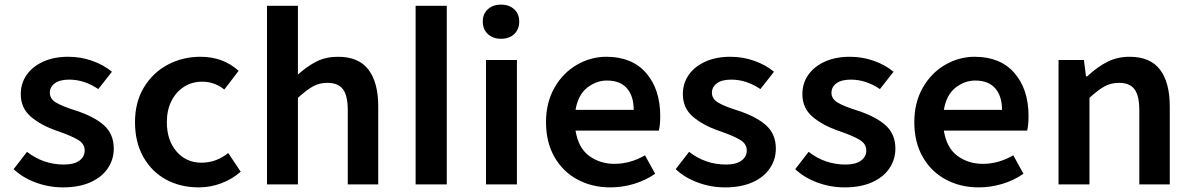

<svg xmlns="http://www.w3.org/2000/svg" viewBox="-20 -799 5170 832"><path d="M39 -66 97 -141Q168 -86 257 -86Q301 -86 324 -103Q347 -120 347 -147Q347 -176 317.5 -193.5Q288 -211 227 -232Q157 -256 113.5 -293.5Q70 -331 70 -391Q70 -438 95.5 -474.5Q121 -511 167.5 -532Q214 -553 276 -553Q330 -553 379.5 -535.5Q429 -518 465 -488L406 -413Q345 -454 280 -454Q239 -454 217.5 -438Q196 -422 196 -397Q196 -371 222 -355Q248 -339 308 -320Q386 -295 429.5 -257Q473 -219 473 -155Q473 -108 447 -69.5Q421 -31 371.5 -9Q322 13 253 13Q192 13 135 -8Q78 -29 39 -66Z M565 -270Q565 -357 604 -421Q643 -485 707.5 -519Q772 -553 849 -553Q947 -553 1014 -492L952 -411Q910 -445 856 -445Q812 -445 777.5 -423Q743 -401 723 -361.5Q703 -322 703 -270Q703 -191 745 -142.5Q787 -94 853 -94Q917 -94 969 -136L1023 -55Q987 -23 939.5 -5Q892 13 841 13Q762 13 699.5 -21Q637 -55 601 -119Q565 -183 565 -270Z M1137 -774H1271V-476Q1314 -514 1353.5 -533.5Q1393 -553 1445 -553Q1534 -553 1576.5 -497.5Q1619 -442 1619 -338V0H1487V-321Q1487 -385 1466 -412.5Q1445 -440 1399 -440Q1364 -440 1336 -424.5Q1308 -409 1271 -375V0H1137Z M1781 -774H1916V0H1781Z M2086 -539H2220V0H2086ZM2072 -706Q2072 -739 2094 -759Q2116 -779 2151 -779Q2186 -779 2208 -759Q2230 -739 2230 -706Q2230 -672 2208.5 -651.5Q2187 -631 2151 -631Q2116 -631 2094 -651.5Q2072 -672 2072 -706Z M2346 -270Q2346 -354 2382.5 -418.5Q2419 -483 2479.5 -518Q2540 -553 2607 -553Q2719 -553 2780 -482.5Q2841 -412 2841 -296Q2841 -257 2835 -233H2474Q2486 -158 2533 -123.5Q2580 -89 2643 -89Q2711 -89 2775 -126L2819 -46Q2777 -17 2727 -2Q2677 13 2625 13Q2546 13 2482.5 -21Q2419 -55 2382.5 -119Q2346 -183 2346 -270ZM2726 -323Q2726 -383 2696.5 -416.5Q2667 -450 2610 -450Q2564 -450 2524.5 -419Q2485 -388 2474 -323Z M2908 -66 2966 -141Q3037 -86 3126 -86Q3170 -86 3193 -103Q3216 -120 3216 -147Q3216 -176 3186.5 -193.5Q3157 -211 3096 -232Q3026 -256 2982.5 -293.5Q2939 -331 2939 -391Q2939 -438 2964.5 -474.5Q2990 -511 3036.5 -532Q3083 -553 3145 -553Q3199 -553 3248.5 -535.5Q3298 -518 3334 -488L3275 -413Q3214 -454 3149 -454Q3108 -454 3086.5 -438Q3065 -422 3065 -397Q3065 -371 3091 -355Q3117 -339 3177 -320Q3255 -295 3298.5 -257Q3342 -219 3342 -155Q3342 -108 3316 -69.5Q3290 -31 3240.5 -9Q3191 13 3122 13Q3061 13 3004 -8Q2947 -29 2908 -66Z M3426 -66 3484 -141Q3555 -86 3644 -86Q3688 -86 3711 -103Q3734 -120 3734 -147Q3734 -176 3704.5 -193.5Q3675 -211 3614 -232Q3544 -256 3500.5 -293.5Q3457 -331 3457 -391Q3457 -438 3482.5 -474.5Q3508 -511 3554.5 -532Q3601 -553 3663 -553Q3717 -553 3766.5 -535.5Q3816 -518 3852 -488L3793 -413Q3732 -454 3667 -454Q3626 -454 3604.5 -438Q3583 -422 3583 -397Q3583 -371 3609 -355Q3635 -339 3695 -320Q3773 -295 3816.5 -257Q3860 -219 3860 -155Q3860 -108 3834 -69.5Q3808 -31 3758.5 -9Q3709 13 3640 13Q3579 13 3522 -8Q3465 -29 3426 -66Z M3942 -270Q3942 -354 3978.5 -418.5Q4015 -483 4075.5 -518Q4136 -553 4203 -553Q4315 -553 4376 -482.5Q4437 -412 4437 -296Q4437 -257 4431 -233H4070Q4082 -158 4129 -123.5Q4176 -89 4239 -89Q4307 -89 4371 -126L4415 -46Q4373 -17 4323 -2Q4273 13 4221 13Q4142 13 4078.5 -21Q4015 -55 3978.5 -119Q3942 -183 3942 -270ZM4322 -323Q4322 -383 4292.5 -416.5Q4263 -450 4206 -450Q4160 -450 4120.5 -419Q4081 -388 4070 -323Z M4567 -539H4677L4686 -468H4691Q4736 -510 4779.5 -531.5Q4823 -553 4875 -553Q4964 -553 5006.5 -497.5Q5049 -442 5049 -338V0H4917V-321Q4917 -385 4896 -412.5Q4875 -440 4829 -440Q4794 -440 4766 -424.5Q4738 -409 4701 -375V0H4567Z"/></svg>

Font: Nebula Sans Semibold
Style: Regular
Weight: 600
Designer: Paul D. Hunt for Adobe (as Source Sans)
Foundry: Nebula Entertainment & Broadcasting LLC
Version: Version 1.010